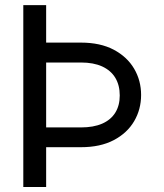

<svg xmlns="http://www.w3.org/2000/svg" viewBox="-20 -748 656 768"><path d="M73.2 -727.5H164.6V0H73.2ZM116.2 -577.6H303.7Q381.3 -577.6 435.1 -549.1Q488.8 -520.5 516.6 -473.1Q544.4 -425.8 544.4 -368.2Q544.4 -310.5 516.6 -263.2Q488.8 -215.8 435.1 -187.5Q381.3 -159.2 303.7 -159.2H116.2V-238.3H303.7Q354 -238.3 388.7 -253.4Q423.3 -268.6 441.2 -297.4Q459 -326.2 459 -366.2Q459 -407.2 441.2 -436.8Q423.3 -466.3 388.7 -482.2Q354 -498 303.7 -498H116.2Z"/></svg>

Font: Inter 24pt
Style: Regular
Weight: 400
Designer: Rasmus Andersson
Foundry: rsms
Version: Version 4.001;git-66647c0bb